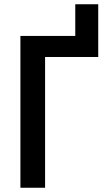

<svg xmlns="http://www.w3.org/2000/svg" viewBox="-20 -883 501 903"><path d="M442 -615H192V0H76V-714H334V-863H442Z"/></svg>

Font: Noto Sans Display Medium Narrow
Style: Regular
Weight: 500
Width: 4
Designer: Monotype Design team
Foundry: Monotype Imaging Inc.
Version: Version 1.000